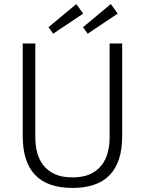

<svg xmlns="http://www.w3.org/2000/svg" viewBox="-20 -914 714 946"><path d="M560 -847 412 -748 389 -780 526 -894ZM390 -847 242 -748 219 -780 356 -894ZM154 -234Q154 -198 163 -163Q172 -128 193 -100.5Q214 -73 249 -56.5Q284 -40 337 -40Q390 -40 425 -56.5Q460 -73 481 -100.5Q502 -128 511 -163Q520 -198 520 -234V-700H582V-243Q582 12 337 12Q92 12 92 -243V-700H154Z"/></svg>

Font: Post Grotesk Light
Style: Light
Weight: 300
Version: Version 1.0